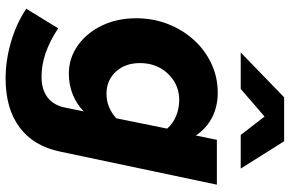

<svg xmlns="http://www.w3.org/2000/svg" viewBox="-190 -600 1009 668"><g transform="rotate(90 314.0 -265.5)"><path d="M253 219Q189 219 124.5 200Q60 181 10 147L78 36Q165 94 246 94Q291 94 318.5 73Q346 52 354 11L367 -53Q342 -28 308 -14.5Q274 -1 236 -1Q182 -1 138 -32Q94 -63 68.5 -116Q43 -169 43 -235Q43 -294 63 -345.5Q83 -397 118.5 -436Q154 -475 201 -497Q248 -519 302 -519Q350 -519 388 -499.5Q426 -480 451 -443L466 -516H622L507 29Q488 122 422.5 170.5Q357 219 253 219ZM306 -132Q330 -132 351 -140.5Q372 -149 391 -166L427 -343Q410 -363 383.5 -374Q357 -385 327 -385Q291 -385 262 -367Q233 -349 216 -318.5Q199 -288 199 -248Q199 -197 229 -164.5Q259 -132 306 -132ZM162 -599 318 -750H471L566 -599H449L385 -682L289 -599Z"/></g></svg>

Font: Red Hat Text VF
Style: Italic
Weight: 300
Italic angle: -12°
Designer: Pentagram, MCKL
Foundry: Pentagram, MCKL
Version: Version 1.023